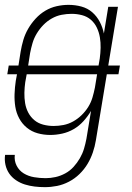

<svg xmlns="http://www.w3.org/2000/svg" viewBox="-25 -548 545 791"><path d="M160 223Q138 223 117.5 220.5Q97 218 77.5 212Q58 206 41 194.5Q24 183 13 167Q2 151 -2.5 131Q-7 111 -4 90H36Q33 114 43.5 134.5Q54 155 73 166.5Q92 178 115.5 182Q139 186 163 186Q183 186 203.5 181.5Q224 177 243.5 166.5Q263 156 278 139.5Q293 123 304 104Q315 85 321 65Q327 45 331 24L350 -91Q337 -69 319 -49Q301 -29 278.5 -16Q256 -3 231 2.5Q206 8 182 8Q155 8 130 1Q105 -6 85.5 -22Q66 -38 54 -60.5Q42 -83 38 -108.5Q34 -134 35 -161Q36 -188 40 -215L45 -242H5L11 -278H51L60 -335Q64 -359 71 -383Q78 -407 91 -429.5Q104 -452 122 -471.5Q140 -491 162 -504Q184 -517 208.5 -522.5Q233 -528 257 -528Q285 -528 310.5 -521Q336 -514 355 -497.5Q374 -481 386 -458Q398 -435 403 -410L421 -520H461L421 -278H469L463 -242H415L370 30Q366 55 357.5 80Q349 105 335.5 127.5Q322 150 302.5 169Q283 188 259 200.5Q235 213 210 218Q185 223 160 223ZM91 -278H381L386 -307Q389 -329 389.5 -351Q390 -373 386.5 -394Q383 -415 374 -434Q365 -453 349.5 -466.5Q334 -480 313 -485.5Q292 -491 270 -491Q250 -491 229 -487Q208 -483 188.5 -472Q169 -461 153.5 -445Q138 -429 126.5 -410Q115 -391 109 -370.5Q103 -350 99 -329ZM196 -29Q216 -29 236.5 -33Q257 -37 276 -47.5Q295 -58 311 -73.5Q327 -89 338.5 -107.5Q350 -126 356 -146.5Q362 -167 366 -187L375 -242H85L79 -209Q76 -188 75.5 -166Q75 -144 78.5 -123Q82 -102 91.5 -84Q101 -66 116.5 -53Q132 -40 153 -34.5Q174 -29 196 -29Z"/></svg>

Font: Iosevka Term Curly XLt Obl
Style: Regular
Weight: 200
Italic angle: -9°
Designer: Belleve Invis
Foundry: Belleve Invis
Version: Version 32.3.0